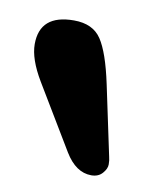

<svg xmlns="http://www.w3.org/2000/svg" viewBox="-148 -860 238 311"><g transform="rotate(10 -29.0 -704.0)"><path d="M44.9 -617.7Q46.4 -612.3 46.4 -605.2Q46.4 -598.1 39.8 -590.6Q33.2 -583 21.5 -583Q-3.9 -583 -22 -612.8L-85.4 -718.3Q-105.5 -752 -105.5 -776.4Q-105.5 -825.2 -49.3 -825.2Q-18.1 -825.2 -4.2 -804.2Q9.8 -783.2 20.5 -732.9Z"/></g></svg>

Font: Arbutus Slab
Style: Regular
Weight: 400
Designer: Karolina Lach
Foundry: Karolina Lach
Version: Version 1.001; ttfautohint (v0.92) -l 10 -r 16 -G 200 -x 7 -